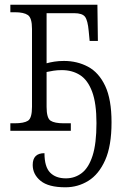

<svg xmlns="http://www.w3.org/2000/svg" viewBox="-20 -556 524 816"><path d="M258 240Q186 240 152.5 212.5Q119 185 119 145Q119 95 169 95Q169 153 193 177.5Q217 202 260 202Q298 202 327.5 179.5Q357 157 373.5 105.5Q390 54 390 -33Q390 -117 371.5 -166.5Q353 -216 320 -237Q287 -258 243 -258Q223 -258 207.5 -255.5Q192 -253 178 -250V-102Q178 -54 195 -43Q212 -32 251 -32H281V0H24V-32H42Q82 -32 99 -43Q116 -54 116 -102V-433Q116 -480 98.5 -492Q81 -504 43 -504H24V-536H394L396 -382H361L357 -424Q353 -469 341.5 -484.5Q330 -500 295 -500H178V-287Q192 -291 210.5 -294Q229 -297 252 -297Q308 -297 354 -272.5Q400 -248 427 -191Q454 -134 454 -36Q454 64 427 124.5Q400 185 355.5 212.5Q311 240 258 240Z"/></svg>

Font: Noto Serif SemiCondensed Light
Style: Regular
Weight: 300
Width: 4
Designer: Monotype Design Team
Foundry: Monotype Imaging Inc.
Version: Version 2.013